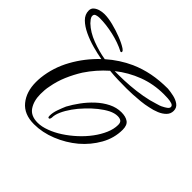

<svg xmlns="http://www.w3.org/2000/svg" viewBox="-199 -930 1217 1217"><g transform="rotate(45 409.5 -322.0)"><path d="M258 83Q169 83 123.5 27.5Q78 -28 78 -115Q78 -136 80 -156Q91 -257 141.5 -348Q192 -439 268 -511Q228 -518 180.5 -531Q133 -544 90.5 -564Q48 -584 21 -610.5Q-6 -637 -6 -672Q-6 -692 8 -704Q22 -716 42 -721.5Q62 -727 82 -727Q115 -727 159 -716Q203 -705 245.5 -688.5Q288 -672 315 -654Q319 -651 324 -646.5Q329 -642 329 -636Q329 -632 325 -630.5Q321 -629 319 -631Q267 -658 201 -673Q135 -688 76 -688Q62 -688 48 -683.5Q34 -679 34 -665Q34 -653 42.5 -641.5Q51 -630 59 -622Q100 -583 162 -559.5Q224 -536 284 -526Q356 -589 438 -626Q497 -652 560.5 -664.5Q624 -677 699 -677Q724 -675 753.5 -668.5Q783 -662 804 -646.5Q825 -631 825 -603Q825 -577 806.5 -558Q788 -539 759 -527Q730 -515 698 -509Q668 -502 633.5 -498.5Q599 -495 567 -493.5Q535 -492 514 -492Q475 -492 436.5 -493Q398 -494 360 -498Q294 -440 244 -365Q214 -317 191.5 -264.5Q169 -212 159 -155Q155 -137 153.5 -118.5Q152 -100 152 -82Q152 -21 179 19.5Q206 60 268 60Q304 60 346 44Q387 29 428.5 2Q470 -25 508 -60Q546 -95 575 -134Q604 -173 621.5 -213.5Q639 -254 639 -291Q639 -313 628 -321Q617 -329 597 -329Q571 -329 540 -314Q509 -298 477 -272.5Q445 -247 415 -215Q384 -183 361 -150Q337 -116 323 -84.5Q309 -53 309 -29Q309 -24 306.5 -17Q304 -10 298 -10Q292 -10 291 -16Q290 -22 290 -25Q290 -53 301 -84Q312 -115 323 -140Q343 -177 371.5 -216Q400 -255 436 -288.5Q472 -322 513 -342.5Q554 -363 597 -363Q636 -363 658.5 -347Q681 -331 681 -290Q681 -215 643 -147.5Q605 -80 545 -29Q484 22 408.5 52.5Q333 83 258 83ZM420 -517Q465 -517 517 -521Q569 -525 620.5 -534Q672 -543 714 -557Q725 -560 737 -564Q749 -568 759 -574Q768 -578 781.5 -587.5Q795 -597 795 -608Q795 -621 778.5 -626.5Q762 -632 741 -633Q720 -634 707 -634Q615 -634 533 -603Q451 -572 382 -517Z"/></g></svg>

Font: Birthstone Bounce
Style: Regular
Weight: 400
Designer: Robert E. Leuschke
Foundry: Rob Leuschke
Version: Version 1.010; ttfautohint (v1.8.3)